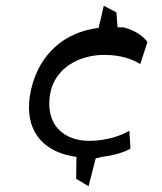

<svg xmlns="http://www.w3.org/2000/svg" viewBox="-20 -560 565 668"><path d="M229 -17 246 -14 245 62 288 88 313 -9 334 -14 335 -15 337 -14 340 -15C387 -21 419 -34 434 -43C433 -63 431 -86 430 -105C400 -88 352 -70 290 -70C205 -70 137 -123 154 -231C169 -324 257 -369 342 -369C402 -369 441 -354 468 -337L493 -414C482 -429 457 -453 409 -465H389L385 -517L341 -540C337 -521 330 -491 322 -460L321 -463L299 -459C190 -438 105 -357 84 -227C66 -111 124 -37 229 -17Z"/></svg>

Font: Charger Static
Style: 2Obl
Weight: 1000
Designer: Jasper
Foundry: KineticPlasma Fonts/Cannot Into Space Fonts
Version: Version 1.1